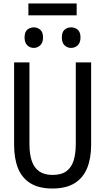

<svg xmlns="http://www.w3.org/2000/svg" viewBox="-20 -1072 603 1102"><path d="M281 10Q204 10 155 -20Q106 -50 83.5 -106Q61 -162 61 -241V-714H149V-245Q149 -189 162 -149.5Q175 -110 204.5 -89Q234 -68 282 -68Q333 -68 362 -90Q391 -112 403 -152Q415 -192 415 -246V-714H503V-240Q503 -164 480.5 -108Q458 -52 409 -21Q360 10 281 10ZM388 -797Q366 -797 350.5 -812Q335 -827 335 -857Q335 -888 350.5 -901.5Q366 -915 388 -915Q410 -915 426 -901.5Q442 -888 442 -857Q442 -827 426 -812Q410 -797 388 -797ZM174 -797Q152 -797 136.5 -812Q121 -827 121 -857Q121 -888 136.5 -901.5Q152 -915 174 -915Q195 -915 211 -901.5Q227 -888 227 -857Q227 -827 211 -812Q195 -797 174 -797ZM143 -984V-1052H420V-984Z"/></svg>

Font: Noto Sans Mono SemiCondensed
Style: Regular
Weight: 400
Width: 4
Designer: Monotype Design Team
Foundry: Monotype Imaging Inc.
Version: Version 2.010